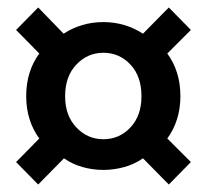

<svg xmlns="http://www.w3.org/2000/svg" viewBox="-20 -586 553 513"><path d="M82 -93 23 -153 85 -216Q68 -239 59 -267.5Q50 -296 50 -329Q50 -363 59 -391.5Q68 -420 85 -443L23 -506L82 -566L150 -496Q198 -527 256 -527Q314 -527 362 -496L431 -566L490 -506L427 -443Q444 -420 453 -391.5Q462 -363 462 -329Q462 -296 453 -267.5Q444 -239 427 -216L490 -153L431 -93L362 -163Q339 -147 311.5 -139.5Q284 -132 256 -132Q228 -132 201 -139.5Q174 -147 151 -163ZM256 -214Q299 -214 328.5 -245.5Q358 -277 358 -329Q358 -382 328.5 -413.5Q299 -445 256 -445Q214 -445 184 -413.5Q154 -382 154 -329Q154 -277 184 -245.5Q214 -214 256 -214Z"/></svg>

Font: TypoPRO Source Sans Pro
Style: Regular
Weight: 600
Designer: Paul D. Hunt
Foundry: Adobe Systems Incorporated
Version: Version 2.020;PS 2.000;hotconv 1.0.86;makeotf.lib2.5.63406